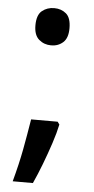

<svg xmlns="http://www.w3.org/2000/svg" viewBox="-53 -617 383 786"><g transform="rotate(5 139.0 -224.5)"><path d="M30 136Q50 62 61 3.5Q72 -55 83 -123H192L200 -112Q193 -78 178.5 -34Q164 10 147 54.5Q130 99 113 136ZM138 -432Q109 -432 88 -450Q67 -468 67 -508Q67 -551 88 -568Q109 -585 138 -585Q167 -585 187 -568Q207 -551 207 -508Q207 -468 187 -450Q167 -432 138 -432Z"/></g></svg>

Font: Menbere
Style: Regular
Weight: 400
Designer: Aleme Tadesse
Foundry: Sorkin Type Co
Version: Version 1.000